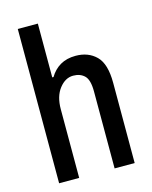

<svg xmlns="http://www.w3.org/2000/svg" viewBox="-110 -796 690 869"><g transform="rotate(-15 235.0 -361.5)"><path d="M58 0V-723H152V-471H158Q177 -503 207 -520.5Q237 -538 279 -538Q338 -538 375 -501.5Q412 -465 412 -376V0H318V-361Q318 -415 298 -434.5Q278 -454 245 -454Q208 -454 180 -418Q152 -382 152 -322V0Z"/></g></svg>

Font: Archivo Narrow Medium
Style: Regular
Weight: 500
Designer: Hector Gatti
Foundry: Omnibus-Type
Version: Version 3.002